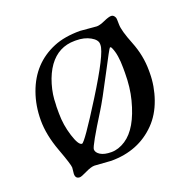

<svg xmlns="http://www.w3.org/2000/svg" viewBox="-128 -828 1008 994"><g transform="rotate(-20 376.5 -331.5)"><path d="M158.2 -314.9Q158.2 -250.5 178 -188.2Q197.8 -126 216.8 -126Q231.4 -126 356.4 -325.9Q481.4 -525.9 481.4 -573.7V-579.6Q481.4 -602.5 448.5 -621.1Q415.5 -639.6 369.6 -639.6H362.8Q273.4 -639.6 219.2 -564.9Q191.4 -525.9 175.3 -471.4Q159.2 -417 159.2 -365.7L158.2 -351.1ZM551.3 -395V-421.9Q551.3 -495.1 533.2 -535.6Q529.3 -544.9 526.4 -544.9H522.9Q519.5 -544.9 456.1 -422.9Q392.6 -300.8 363.8 -254.9Q264.2 -95.7 264.2 -77.6Q264.2 -59.6 285.6 -46.4Q307.1 -33.2 345.9 -33.2Q384.8 -33.2 423.8 -58.6Q497.6 -106.9 534.2 -249Q551.3 -314.9 551.3 -395ZM605.5 -679.2Q607.9 -673.8 607.9 -640.4Q607.9 -606.9 639.9 -526.9Q671.9 -446.8 671.9 -364.3V-351.1Q671.9 -277.8 647 -207.3Q622.1 -136.7 575.7 -89.4Q479.5 8.8 329.6 8.8L238.3 2.4Q219.2 2.4 187.7 17.8Q156.2 33.2 147.5 33.2Q123.5 33.2 123.5 6.8L127 -27.8Q127 -44.4 92.3 -138.2Q57.6 -231.9 57.6 -312.5Q57.6 -393.1 83 -463.4Q132.3 -600.6 260.7 -653.8Q320.8 -678.7 406.7 -678.7L497.1 -670.9Q514.2 -670.9 542.2 -683.6Q570.3 -696.3 584.2 -696.3Q598.1 -696.3 605.5 -679.2Z"/></g></svg>

Font: Averia Serif Libre Light
Style: Regular
Weight: 300
Version: Version 1.002